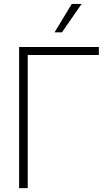

<svg xmlns="http://www.w3.org/2000/svg" viewBox="-20 -970 560 990"><path d="M489.7 -727.5V-686.5H123V0H78.6V-727.5ZM261.2 -803.2 350.1 -949.7H400.9L299.3 -803.2Z"/></svg>

Font: Inter Display Extra Light
Style: Regular
Weight: 200
Designer: Rasmus Andersson
Foundry: rsms
Version: Version 4.000;git-4fc901f